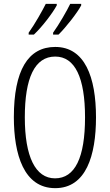

<svg xmlns="http://www.w3.org/2000/svg" viewBox="-20 -968 571 998"><path d="M402 -940V-948H345C330 -916 287 -841 256 -798V-788H284C322 -825 383 -903 402 -940ZM275 -940V-948H218C201 -914 162 -844 129 -798V-788H156C199 -828 255 -902 275 -940ZM479 -358C479 -567 421 -724 267 -724C126 -724 52 -603 52 -359C52 -165 104 10 267 10C427 10 479 -159 479 -358ZM109 -358C109 -562 160 -674 267 -674C370 -674 422 -564 422 -358C422 -149 370 -41 266 -41C164 -41 109 -154 109 -358Z"/></svg>

Font: Noto Sans Arabic ExtCond Light
Style: Regular
Weight: 300
Width: 2
Designer: Monotype Design Team, Nadine Chahine, Nizar Qandah and Khaled Hosny
Foundry: Monotype Imaging Inc.
Version: Version 2.012